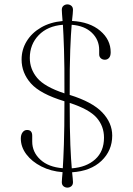

<svg xmlns="http://www.w3.org/2000/svg" viewBox="-20 -790 607 876"><path d="M313 41Q313 53.5 305.2 59.8Q297.5 66 287.5 66Q277.5 66 269.8 59.8Q262 53.5 262 41Q262 34 263 23.8Q264 13.5 265.5 -4.5Q212 -8.5 168.8 -30.5Q125.5 -52.5 100.2 -86Q75 -119.5 75 -158Q75 -175.5 83 -186.2Q91 -197 103.5 -197Q127 -197 127 -170.5V-144Q127 -96 164 -61.8Q201 -27.5 266.5 -22.5Q269 -59.5 271.5 -131Q274 -202.5 274 -328Q163.5 -361.5 121 -409.5Q78.5 -457.5 78.5 -518.5Q78.5 -564 101.8 -602Q125 -640 167.2 -664.5Q209.5 -689 265.5 -694Q264 -714.5 263 -726Q262 -737.5 262 -745Q262 -757.5 269.8 -763.8Q277.5 -770 287.5 -770Q297.5 -770 305.2 -763.8Q313 -757.5 313 -745Q313 -737.5 311.8 -726.2Q310.5 -715 308.5 -694.5Q389.5 -690 437.2 -649.5Q485 -609 485 -551.5Q485 -534.5 477.5 -526Q470 -517.5 458.5 -517.5Q447.5 -517.5 440 -524.2Q432.5 -531 432.5 -542V-562Q432.5 -608.5 399.2 -640.5Q366 -672.5 307 -677Q303.5 -638 300.5 -563Q297.5 -488 298 -357Q401 -325 446.5 -277.2Q492 -229.5 492 -171.5Q492 -103 443 -56.2Q394 -9.5 309 -4Q310.5 13.5 311.8 23.8Q313 34 313 41ZM116 -525.5Q116 -474.5 149.8 -434.2Q183.5 -394 274 -364Q274.5 -492 272 -565.2Q269.5 -638.5 267 -677Q197 -671.5 156.5 -629.5Q116 -587.5 116 -525.5ZM454.5 -162Q454.5 -214.5 420.8 -253Q387 -291.5 298 -320.5Q298 -198 301 -128.5Q304 -59 307.5 -22Q374.5 -27 414.5 -63.2Q454.5 -99.5 454.5 -162Z"/></svg>

Font: Fraunces 9pt S000 Thin
Style: Regular
Weight: 100
Version: Version 1.000; ttfautohint (v1.8.3)